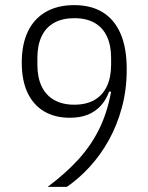

<svg xmlns="http://www.w3.org/2000/svg" viewBox="-20 -730 580 750"><path d="M475 -459Q475 -379 456 -309.5Q437 -240 405 -182.5Q373 -125 331 -79Q289 -33 241 0H166Q237 -53 286.5 -107.5Q336 -162 367.5 -226Q399 -290 414 -372H406Q395 -341 374.5 -318Q354 -295 324 -282.5Q294 -270 253 -270Q195 -270 153 -294.5Q111 -319 88 -367Q65 -415 65 -486Q65 -557 89 -607Q113 -657 159 -683.5Q205 -710 270 -710Q335 -710 380.5 -682.5Q426 -655 450.5 -599.5Q475 -544 475 -459ZM270 -321Q317 -321 349 -339.5Q381 -358 397.5 -393Q414 -428 414 -477V-504Q414 -553 397.5 -588Q381 -623 349 -641Q317 -659 270 -659Q224 -659 191.5 -641Q159 -623 142.5 -588Q126 -553 126 -504V-477Q126 -428 142.5 -393Q159 -358 191.5 -339.5Q224 -321 270 -321Z"/></svg>

Font: IBM Plex Sans Condensed Light
Style: Regular
Weight: 300
Width: 3
Designer: Mike Abbink, Paul van der Laan, Pieter van Rosmalen
Foundry: Bold Monday
Version: Version 3.201